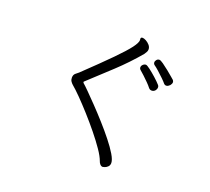

<svg xmlns="http://www.w3.org/2000/svg" viewBox="-135 -929 1270 1159"><g transform="rotate(20 500.0 -349.5)"><path d="M635 -669Q571 -593 497 -524Q423 -455 349 -387Q348 -386 348 -385Q348 -381 351 -378Q363 -368 390.5 -340.5Q418 -313 454.5 -275Q491 -237 529 -194.5Q567 -152 600 -110.5Q633 -69 653 -35.5Q673 -2 673 18Q673 33 664 42Q655 51 645 54.5Q635 58 632 58Q622 58 614.5 49.5Q607 41 604 31Q594 3 566.5 -37Q539 -77 502 -122.5Q465 -168 425.5 -212Q386 -256 351 -291.5Q316 -327 293 -346Q286 -352 279.5 -361.5Q273 -371 273 -385Q273 -404 285 -413.5Q297 -423 304 -429Q410 -530 470.5 -591.5Q531 -653 556.5 -687Q582 -721 582 -738Q582 -741 581.5 -743Q581 -745 581 -747Q581 -754 587 -756Q588 -757 592 -757Q601 -757 614.5 -750Q628 -743 639 -730.5Q650 -718 650 -703Q650 -693 645 -685Q640 -677 635 -669ZM847 -546Q843 -542 837 -538Q831 -534 824 -534Q815 -534 808 -542Q801 -551 783.5 -568Q766 -585 747 -602Q728 -619 716 -627Q709 -633 709 -642Q709 -651 716 -659Q723 -667 733 -667Q741 -667 759.5 -654Q778 -641 799 -624Q820 -607 835.5 -593.5Q851 -580 851 -580Q856 -573 856 -567Q856 -561 853 -555.5Q850 -550 847 -546ZM773 -485Q764 -476 752 -476Q747 -476 742 -478Q737 -480 732 -486Q723 -498 707 -514Q691 -530 674.5 -545.5Q658 -561 647 -570Q640 -576 640 -585Q640 -595 648.5 -603Q657 -611 667 -611Q674 -611 694.5 -595.5Q715 -580 738.5 -559Q762 -538 777 -521Q782 -516 782 -507Q782 -496 773 -485Z"/></g></svg>

Font: Moon Stars Kai HW
Style: Regular
Weight: 400
Designer: GuiWonder
Version: Version 1.101